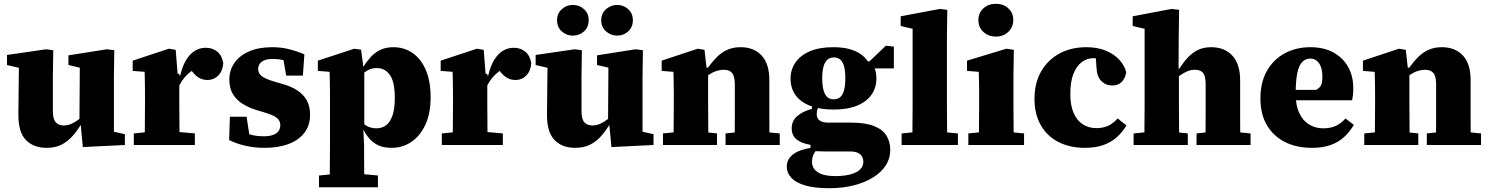

<svg xmlns="http://www.w3.org/2000/svg" viewBox="-20 -765 7854 1013"><path d="M226 15Q156 15 116 -27Q76 -69 77 -162L80 -442L119 -398L17 -422V-475L223 -505L261 -500L259 -359V-178Q259 -137 274 -120Q289 -103 317 -103Q337 -103 356.5 -111.5Q376 -120 395.5 -135Q415 -150 432 -167L444 -113H410Q389 -77 363 -47.5Q337 -18 304 -1.5Q271 15 226 15ZM417 11 406 -105 399 -106 401 -408 341 -422V-473L544 -505L583 -500L581 -359V-70L639 -57V0Z M686 0V-61L787 -71H897L1008 -61V0ZM743 0Q744 -30 744 -67Q744 -104 744.5 -143Q745 -182 745 -215V-273Q745 -297 744.5 -315Q744 -333 744 -350Q744 -367 743 -386L680 -391V-445L871 -508L907 -502L917 -376L926 -375V-215Q926 -182 926.5 -143Q927 -104 927 -67Q927 -30 928 0ZM911 -275 891 -367H931Q943 -418 963 -450Q983 -482 1009 -497.5Q1035 -513 1065 -513Q1102 -513 1127 -492Q1152 -471 1158 -431Q1155 -391 1132 -367Q1109 -343 1074 -343Q1049 -343 1028.5 -355.5Q1008 -368 991 -392L973 -417L1021 -407Q983 -391 953.5 -356Q924 -321 911 -275Z M1375 15Q1320 15 1272.5 3.5Q1225 -8 1189 -26L1193 -149H1281L1300 -24L1249 -22V-73Q1277 -61 1306.5 -53.5Q1336 -46 1372 -46Q1401 -46 1420.5 -53Q1440 -60 1449.5 -73.5Q1459 -87 1459 -105Q1459 -128 1440 -143.5Q1421 -159 1371 -173L1331 -185Q1290 -198 1258 -218.5Q1226 -239 1208 -270Q1190 -301 1190 -344Q1190 -395 1217 -433.5Q1244 -472 1294.5 -494Q1345 -516 1416 -516Q1463 -516 1505 -505.5Q1547 -495 1586 -478L1578 -366H1490L1469 -487H1518V-433Q1494 -444 1471 -449Q1448 -454 1418 -454Q1382 -454 1362 -440Q1342 -426 1342 -400Q1342 -379 1360 -364Q1378 -349 1429 -334L1467 -323Q1515 -310 1548 -288.5Q1581 -267 1598.5 -235.5Q1616 -204 1616 -160Q1616 -104 1586.5 -65Q1557 -26 1503 -5.5Q1449 15 1375 15Z M1663 223V161L1764 151H1868L1974 161V223ZM1719 223Q1720 181 1720 142.5Q1720 104 1720.5 68.5Q1721 33 1721 -2V-273Q1721 -296 1720.5 -314.5Q1720 -333 1720 -350Q1720 -367 1719 -386L1657 -391V-445L1849 -508L1885 -503L1897 -413L1902 -405V-90L1897 -83L1901 3Q1901 36 1901 71Q1901 106 1901.5 144Q1902 182 1902 223ZM2047 15Q2006 15 1978 2.5Q1950 -10 1930.5 -32Q1911 -54 1896 -83H1852L1857 -153Q1882 -123 1907 -105.5Q1932 -88 1966 -88Q1996 -88 2017.5 -104.5Q2039 -121 2051 -156.5Q2063 -192 2063 -248Q2063 -332 2037.5 -369Q2012 -406 1967 -406Q1942 -406 1921 -394.5Q1900 -383 1883 -367.5Q1866 -352 1853 -338L1848 -411H1896Q1915 -441 1936.5 -464.5Q1958 -488 1987 -502Q2016 -516 2056 -516Q2112 -516 2156.5 -485.5Q2201 -455 2226.5 -396Q2252 -337 2252 -250Q2252 -167 2224.5 -107.5Q2197 -48 2150.5 -16.5Q2104 15 2047 15Z M2311 0V-61L2412 -71H2522L2633 -61V0ZM2368 0Q2369 -30 2369 -67Q2369 -104 2369.5 -143Q2370 -182 2370 -215V-273Q2370 -297 2369.5 -315Q2369 -333 2369 -350Q2369 -367 2368 -386L2305 -391V-445L2496 -508L2532 -502L2542 -376L2551 -375V-215Q2551 -182 2551.5 -143Q2552 -104 2552 -67Q2552 -30 2553 0ZM2536 -275 2516 -367H2556Q2568 -418 2588 -450Q2608 -482 2634 -497.5Q2660 -513 2690 -513Q2727 -513 2752 -492Q2777 -471 2783 -431Q2780 -391 2757 -367Q2734 -343 2699 -343Q2674 -343 2653.5 -355.5Q2633 -368 2616 -392L2598 -417L2646 -407Q2608 -391 2578.5 -356Q2549 -321 2536 -275Z M3015 15Q2945 15 2905 -27Q2865 -69 2866 -162L2869 -442L2908 -398L2806 -422V-475L3012 -505L3050 -500L3048 -359V-178Q3048 -137 3063 -120Q3078 -103 3106 -103Q3126 -103 3145.5 -111.5Q3165 -120 3184.5 -135Q3204 -150 3221 -167L3233 -113H3199Q3178 -77 3152 -47.5Q3126 -18 3093 -1.5Q3060 15 3015 15ZM3206 11 3195 -105 3188 -106 3190 -408 3130 -422V-473L3333 -505L3372 -500L3370 -359V-70L3428 -57V0ZM3002 -577Q2969 -577 2944 -599.5Q2919 -622 2919 -658Q2919 -694 2944 -716.5Q2969 -739 3002 -739Q3037 -739 3061.5 -716.5Q3086 -694 3086 -658Q3086 -622 3061.5 -599.5Q3037 -577 3002 -577ZM3236 -577Q3203 -577 3177.5 -599.5Q3152 -622 3152 -658Q3152 -694 3177.5 -716.5Q3203 -739 3236 -739Q3270 -739 3294.5 -716.5Q3319 -694 3319 -658Q3319 -622 3294.5 -599.5Q3270 -577 3236 -577Z M3478 0V-61L3577 -71H3669L3763 -61V0ZM3533 0Q3534 -30 3534 -67Q3534 -104 3534.5 -143Q3535 -182 3535 -215V-273Q3535 -296 3534.5 -314.5Q3534 -333 3534 -350Q3534 -367 3533 -386L3471 -391V-445L3661 -508L3697 -502L3709 -396L3716 -394V-215Q3716 -182 3716.5 -143Q3717 -104 3717 -67Q3717 -30 3718 0ZM3808 0V-61L3899 -71H3991L4094 -61V0ZM3856 0Q3856 -30 3856.5 -67Q3857 -104 3857 -142.5Q3857 -181 3857 -215V-320Q3857 -362 3843 -379.5Q3829 -397 3798 -397Q3780 -397 3760 -390.5Q3740 -384 3719.5 -370.5Q3699 -357 3680 -338L3679 -408H3715Q3740 -442 3764.5 -466Q3789 -490 3819 -503Q3849 -516 3887 -516Q3957 -516 3998 -472.5Q4039 -429 4039 -343V-215Q4039 -181 4039 -142.5Q4039 -104 4039.5 -67Q4040 -30 4040 0Z M4355 228Q4278 228 4228.5 213.5Q4179 199 4155 173Q4131 147 4131 114Q4131 84 4150 62.5Q4169 41 4204 28.5Q4239 16 4287 12L4298 18Q4288 25 4280.5 35.5Q4273 46 4268.5 59.5Q4264 73 4264 89Q4264 111 4277 128Q4290 145 4317 154.5Q4344 164 4388 164Q4436 164 4469 154.5Q4502 145 4518.5 128.5Q4535 112 4535 89Q4535 64 4518.5 49Q4502 34 4464 34H4334Q4310 34 4291.5 33Q4273 32 4256 29V-1Q4210 -8 4183.5 -29Q4157 -50 4157 -88Q4157 -127 4185.5 -152Q4214 -177 4264 -191V-224L4311 -215Q4300 -203 4294.5 -191.5Q4289 -180 4289 -162Q4289 -141 4304 -129.5Q4319 -118 4354 -118H4471Q4547 -118 4592.5 -99.5Q4638 -81 4657.5 -48.5Q4677 -16 4677 26Q4677 71 4653 108Q4629 145 4585 172Q4541 199 4482.5 213.5Q4424 228 4355 228ZM4379 -187Q4305 -187 4254 -207Q4203 -227 4177 -263.5Q4151 -300 4151 -350Q4151 -398 4177 -435.5Q4203 -473 4253 -494.5Q4303 -516 4376 -516Q4430 -516 4467.5 -504.5Q4505 -493 4529 -473.5Q4553 -454 4566 -429L4583 -427Q4593 -413 4598.5 -394Q4604 -375 4604 -352Q4604 -303 4578.5 -266Q4553 -229 4503 -208Q4453 -187 4379 -187ZM4379 -241Q4401 -241 4414.5 -254Q4428 -267 4434 -291.5Q4440 -316 4440 -352Q4440 -388 4434 -412.5Q4428 -437 4414.5 -449.5Q4401 -462 4379 -462Q4359 -462 4345 -449.5Q4331 -437 4324.5 -412.5Q4318 -388 4318 -352Q4318 -316 4324.5 -291Q4331 -266 4344 -253.5Q4357 -241 4379 -241ZM4539 -404V-441H4567L4654 -524L4696 -519V-404Z M4737 0V-61L4838 -71H4929L5034 -61V0ZM4793 0Q4794 -36 4794 -72Q4794 -108 4794.5 -144Q4795 -180 4795 -215V-613L4732 -628V-679L4940 -718L4978 -713L4976 -574V-215Q4976 -180 4976.5 -144Q4977 -108 4977 -72Q4977 -36 4978 0Z M5089 0V-61L5188 -71H5280L5383 -61V0ZM5144 0Q5145 -30 5145 -67Q5145 -104 5145.5 -143Q5146 -182 5146 -215V-267Q5146 -301 5145.5 -329Q5145 -357 5144 -386L5082 -391V-445L5290 -508L5329 -502L5327 -359V-215Q5327 -182 5327.5 -143Q5328 -104 5328 -67Q5328 -30 5329 0ZM5234 -572Q5195 -572 5168.5 -596.5Q5142 -621 5142 -659Q5142 -697 5168.5 -721Q5195 -745 5234 -745Q5274 -745 5300 -721Q5326 -697 5326 -659Q5326 -622 5300 -597Q5274 -572 5234 -572Z M5704 15Q5624 15 5564 -16Q5504 -47 5471 -105Q5438 -163 5438 -243Q5438 -327 5473 -388Q5508 -449 5569.5 -482.5Q5631 -516 5712 -516Q5771 -516 5815 -497.5Q5859 -479 5886.5 -448.5Q5914 -418 5922 -383Q5916 -350 5897.5 -332Q5879 -314 5848 -314Q5814 -314 5790.5 -337.5Q5767 -361 5765 -410L5760 -485L5838 -439Q5817 -447 5796.5 -452.5Q5776 -458 5748 -458Q5715 -458 5687.5 -437.5Q5660 -417 5643.5 -375.5Q5627 -334 5627 -269Q5627 -209 5644.5 -169Q5662 -129 5693 -109Q5724 -89 5764 -89Q5789 -89 5809.5 -95Q5830 -101 5846.5 -113Q5863 -125 5877 -140L5923 -103Q5905 -72 5876 -44.5Q5847 -17 5805 -1Q5763 15 5704 15Z M5961 0V-61L6061 -71H6153L6247 -61V0ZM6017 0Q6018 -30 6018 -67Q6018 -104 6018.5 -143Q6019 -182 6019 -215V-613L5956 -628V-679L6162 -718L6201 -713L6199 -574L6198 -388L6200 -381V-215Q6200 -182 6200.5 -143Q6201 -104 6201 -67Q6201 -30 6202 0ZM6293 0V-61L6383 -71H6475L6578 -61V0ZM6340 0Q6340 -30 6340.5 -67Q6341 -104 6341 -142.5Q6341 -181 6341 -215V-320Q6341 -362 6328 -379.5Q6315 -397 6283 -397Q6265 -397 6246 -389.5Q6227 -382 6207 -368Q6187 -354 6167 -334L6162 -403H6202Q6225 -438 6248.5 -463Q6272 -488 6301.5 -502Q6331 -516 6370 -516Q6441 -516 6482 -471.5Q6523 -427 6523 -342V-215Q6523 -181 6523 -142.5Q6523 -104 6523.5 -67Q6524 -30 6524 0Z M6902 15Q6821 15 6760 -15.5Q6699 -46 6664.5 -104Q6630 -162 6630 -246Q6630 -330 6664 -390.5Q6698 -451 6758 -483.5Q6818 -516 6894 -516Q6964 -516 7014.5 -488.5Q7065 -461 7092.5 -412.5Q7120 -364 7120 -299Q7120 -280 7118.5 -266Q7117 -252 7114 -236H6745V-291H6925Q6944 -302 6950.5 -316.5Q6957 -331 6957 -359Q6957 -391 6949 -412.5Q6941 -434 6926.5 -445Q6912 -456 6893 -456Q6869 -456 6851.5 -439Q6834 -422 6825 -381.5Q6816 -341 6816 -270Q6816 -208 6835.5 -167.5Q6855 -127 6888 -107.5Q6921 -88 6961 -88Q7001 -88 7029 -101.5Q7057 -115 7079 -140L7123 -106Q7101 -69 7071 -41.5Q7041 -14 6999.5 0.5Q6958 15 6902 15Z M7178 0V-61L7277 -71H7369L7463 -61V0ZM7233 0Q7234 -30 7234 -67Q7234 -104 7234.5 -143Q7235 -182 7235 -215V-273Q7235 -296 7234.5 -314.5Q7234 -333 7234 -350Q7234 -367 7233 -386L7171 -391V-445L7361 -508L7397 -502L7409 -396L7416 -394V-215Q7416 -182 7416.5 -143Q7417 -104 7417 -67Q7417 -30 7418 0ZM7508 0V-61L7599 -71H7691L7794 -61V0ZM7556 0Q7556 -30 7556.5 -67Q7557 -104 7557 -142.5Q7557 -181 7557 -215V-320Q7557 -362 7543 -379.5Q7529 -397 7498 -397Q7480 -397 7460 -390.5Q7440 -384 7419.5 -370.5Q7399 -357 7380 -338L7379 -408H7415Q7440 -442 7464.5 -466Q7489 -490 7519 -503Q7549 -516 7587 -516Q7657 -516 7698 -472.5Q7739 -429 7739 -343V-215Q7739 -181 7739 -142.5Q7739 -104 7739.5 -67Q7740 -30 7740 0Z"/></svg>

Font: Source Serif 4 ExtraBold
Style: Regular
Weight: 800
Designer: Frank Grießhammer
Foundry: Adobe Systems Incorporated
Version: Version 4.004;hotconv 1.0.116;makeotfexe 2.5.65601